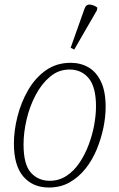

<svg xmlns="http://www.w3.org/2000/svg" viewBox="-20 -826 531 856"><path d="M198 10Q126 10 84 -39Q42 -88 42 -186Q42 -244 58 -307Q74 -370 105.5 -424.5Q137 -479 184.5 -512.5Q232 -546 295 -546Q339 -546 374 -526Q409 -506 430 -462.5Q451 -419 451 -349Q451 -305 441 -256.5Q431 -208 411.5 -160.5Q392 -113 361.5 -74.5Q331 -36 290.5 -13Q250 10 198 10ZM202 -20Q243 -20 276.5 -42Q310 -64 334.5 -100.5Q359 -137 375.5 -181Q392 -225 400 -269.5Q408 -314 408 -352Q408 -437 376 -476.5Q344 -516 290 -516Q241 -516 203 -484Q165 -452 138.5 -401.5Q112 -351 98.5 -293Q85 -235 85 -182Q85 -93 117.5 -56.5Q150 -20 202 -20ZM311 -605 295 -613 356 -785Q363 -807 381 -805.5Q399 -804 414 -792L412 -780Z"/></svg>

Font: Noto Serif SemiCondensed ExtraLight
Style: Italic
Weight: 200
Width: 4
Italic angle: -12°
Designer: Monotype Design Team
Foundry: Monotype Imaging Inc.
Version: Version 2.013